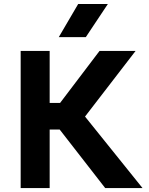

<svg xmlns="http://www.w3.org/2000/svg" viewBox="-20 -960 760 980"><path d="M517 0 233.5 -364.5 488 -700H672L414 -365L707.5 0ZM85.5 0V-700H233.5V-434.5H364.5V-299H233.5V0ZM280 -770.5 379 -939.5H530.5L418 -770.5Z"/></svg>

Font: Geologica Roman SemiBold
Style: Regular
Weight: 600
Designer: Sindre Bremnes, Frode Helland
Foundry: Monokrom Skriftforlag AS
Version: Version 1.010;gftools[0.9.28]